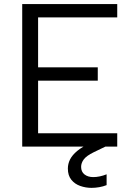

<svg xmlns="http://www.w3.org/2000/svg" viewBox="-20 -720 635 943"><path d="M89.1 0V-700H555.8V-634.5H167.1V-389.4H460.2V-323.9H167.1V-65.5H555.8V0ZM429.4 202.7Q400.7 202.7 373.9 193.2Q347 183.7 330.2 162.7Q313.3 141.7 313.3 107.8Q313.3 84.8 324 63.2Q334.8 41.6 359.5 21.1Q384.2 0.6 424.9 -17.8L476.5 -41.4L497.7 0L440.1 27.8Q404.9 45 391.6 62.7Q378.4 80.3 378.4 99.8Q378.4 123.6 395 136.7Q411.6 149.8 438.4 149.8Q453.4 149.8 470.1 146.3Q486.9 142.8 503.6 136.1V189.2Q486.9 195.9 467.5 199.3Q448.2 202.7 429.4 202.7Z"/></svg>

Font: Envelope Sans Variable
Style: Regular
Weight: 500
Designer: Andreas Rasmussen / Norman Anderson
Foundry: mail.de GmbH
Version: Version 1.150